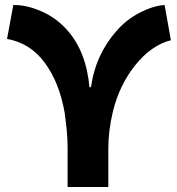

<svg xmlns="http://www.w3.org/2000/svg" viewBox="-20 -716 705 764"><path d="M33 -696Q84 -697 142.5 -672Q201 -647 244 -600Q323 -514 336 -369H342Q352 -438 378.5 -494Q405 -550 443 -592Q482 -638 537 -666Q592 -694 635 -696L660 -556Q582 -536 518.5 -457Q455 -378 429 -271Q411 -196 411 -124V28H249V-128Q249 -164 245.5 -198.5Q242 -233 237 -269Q216 -388 158 -466.5Q100 -545 8 -561Z"/></svg>

Font: BM Euljiro oraeorae
Style: Regular
Weight: 400
Designer: Bongjin Kim; Bomjun Kim; Myungsoo Han; Hyesun Chae; Mikyoung Jeong; Wujin Sim; Minjae Kang; Suwha Jang;
Foundry: Sandoll Inc.
Version: Version 1.000;hotconv 1.0.109;makeexe 2.5.65596